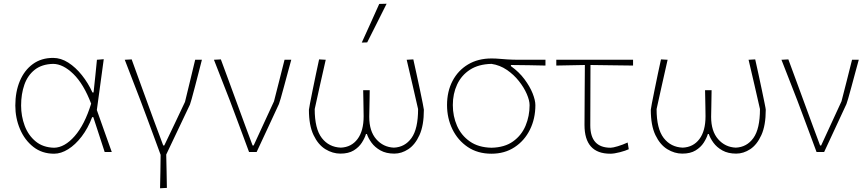

<svg xmlns="http://www.w3.org/2000/svg" viewBox="-20 -814 4650 1028"><path d="M269.5 9Q205 9 158.5 -27.5Q112 -64 87 -123Q62 -182 62 -249Q62 -322.5 86.2 -380.2Q110.5 -438 155.8 -471Q201 -504 264.5 -504Q306 -504 345.5 -478.8Q385 -453.5 418.5 -411.5Q452 -369.5 475 -319H481Q486.5 -369.5 491 -413.5Q495.5 -457.5 499 -494L535.5 -497Q526.5 -430 517 -361Q507.5 -292 498.5 -225Q518 -169 538.2 -112.8Q558.5 -56.5 578.5 0H540.5Q525 -47 510 -93.5Q495 -140 479.5 -187H473.5Q451 -127 417.2 -83Q383.5 -39 345 -15Q306.5 9 269.5 9ZM269.5 -23Q326 -24 379.8 -85.2Q433.5 -146.5 468 -259Q428 -364 373 -417.8Q318 -471.5 264.5 -472Q204 -470.5 166 -440.5Q128 -410.5 110.5 -360.5Q93 -310.5 93 -249Q93 -192 112.2 -140.8Q131.5 -89.5 170.8 -57Q210 -24.5 269.5 -23Z M837 194Q838 149 838.8 106.2Q839.5 63.5 840 15Q821.5 -35.5 802.5 -87Q783.5 -138.5 765.5 -187L732.5 -275Q712 -328.5 690.2 -384.5Q668.5 -440.5 648 -494L685 -496Q711.5 -422.5 743.2 -335.5Q775 -248.5 803.5 -170.5L854 -35H859.5Q888 -94.5 915.5 -152Q943 -209.5 970.5 -268.5Q984 -323.5 997.8 -380.8Q1011.5 -438 1025 -494H1061Q1053.5 -464.5 1043.5 -425.5Q1033.5 -386.5 1023.5 -348.5Q1013.5 -310.5 1006.2 -284.2Q999 -258 997 -254Q965.5 -187.5 934 -121.2Q902.5 -55 870 13.5Q871 62.5 872 104.5Q873 146.5 873.5 192Z M1313.5 0Q1296.5 -46.5 1278.5 -94.5Q1260.5 -142.5 1244 -187L1211 -275Q1190 -328.5 1168.2 -384.5Q1146.5 -440.5 1125.5 -494L1162.5 -496Q1181.5 -445.5 1203.8 -384.2Q1226 -323 1249.5 -259.5Q1273 -196 1294.5 -137L1332.5 -35H1338L1447 -271.5Q1461 -326 1475.2 -382Q1489.5 -438 1503.5 -494H1539.5Q1531.5 -465 1521 -426.2Q1510.5 -387.5 1500.5 -350.2Q1490.5 -313 1483 -287Q1475.5 -261 1473.5 -257Q1443.5 -192.5 1413.8 -128.2Q1384 -64 1354 0Z M1802.5 8.5Q1761 8.5 1722.2 -15.2Q1683.5 -39 1658.8 -90.8Q1634 -142.5 1634 -226.5Q1634 -231 1639.8 -260.2Q1645.5 -289.5 1654 -331.8Q1662.5 -374 1671.8 -418Q1681 -462 1688.5 -496L1724 -494Q1708.5 -426 1693.2 -357.8Q1678 -289.5 1665 -230Q1665 -124.5 1703 -75.2Q1741 -26 1805 -23.5Q1861.5 -26 1894.2 -69.5Q1927 -113 1927 -191.5Q1926.5 -220.5 1926.2 -241.5Q1926 -262.5 1925.5 -283.2Q1925 -304 1924.5 -331H1959.5Q1959 -303.5 1958.8 -282.5Q1958.5 -261.5 1958 -239.8Q1957.5 -218 1957 -188.5Q1957 -111.5 1994.5 -68.8Q2032 -26 2089 -23.5Q2148 -26 2183.2 -75Q2218.5 -124 2218.5 -230Q2205 -289.5 2189.2 -357.8Q2173.5 -426 2157.5 -494L2193 -496Q2200.5 -462 2210.2 -418Q2220 -374 2228.8 -331.8Q2237.5 -289.5 2243.5 -260.2Q2249.5 -231 2249.5 -226.5Q2249.5 -142.5 2226 -90.8Q2202.5 -39 2166.2 -15.2Q2130 8.5 2091.5 8.5Q2047.5 8.5 2017.2 -8.5Q1987 -25.5 1969.2 -50Q1951.5 -74.5 1944.5 -96.5H1939.5Q1933 -74.5 1917.2 -50Q1901.5 -25.5 1873.8 -8.5Q1846 8.5 1802.5 8.5ZM1917 -586Q1940.5 -637.5 1964 -689.5Q1987.5 -741.5 2010.5 -793L2050 -794Q2024 -742 1998 -690.2Q1972 -638.5 1946 -587Z M2611.5 9Q2537.5 9 2484.2 -27Q2431 -63 2402.2 -122.2Q2373.5 -181.5 2373.5 -251.5Q2373.5 -324.5 2403 -380.8Q2432.5 -437 2486 -469Q2539.5 -501 2611.5 -501Q2634.5 -501 2653 -499.2Q2671.5 -497.5 2697.8 -495.8Q2724 -494 2769.5 -494H2900.5V-463Q2858.5 -464 2813 -464.8Q2767.5 -465.5 2715.5 -466V-460Q2759 -429 2788 -390Q2817 -351 2831.8 -314Q2846.5 -277 2846.5 -251Q2846.5 -178.5 2817.2 -119.5Q2788 -60.5 2735 -25.8Q2682 9 2611.5 9ZM2611.5 -23Q2682 -24.5 2727.2 -57Q2772.5 -89.5 2794 -141Q2815.5 -192.5 2815.5 -251Q2815.5 -276 2800.5 -310.8Q2785.5 -345.5 2758.2 -380Q2731 -414.5 2693.5 -440Q2656 -465.5 2611.5 -472Q2542.5 -470.5 2496.5 -440.8Q2450.5 -411 2427.5 -361.5Q2404.5 -312 2404.5 -251.5Q2404.5 -192 2427 -140.5Q2449.5 -89 2495.5 -56.8Q2541.5 -24.5 2611.5 -23Z M3247.5 9Q3109.5 9 3109.5 -145Q3109.5 -242 3110.5 -328Q3111.5 -414 3111.5 -466L2958.5 -463V-494H3369.5V-463Q3310.5 -464 3251.5 -464.5Q3192.5 -465 3141.5 -466Q3141.5 -385 3141 -304.5Q3140.5 -224 3140.5 -143Q3140.5 -23 3249.5 -23Q3261 -23 3287.8 -31Q3314.5 -39 3340.5 -51L3346.5 -15Q3329.5 -7 3299 1Q3268.5 9 3247.5 9Z M3633 8.5Q3591.5 8.5 3552.8 -15.2Q3514 -39 3489.2 -90.8Q3464.5 -142.5 3464.5 -226.5Q3464.5 -231 3470.2 -260.2Q3476 -289.5 3484.5 -331.8Q3493 -374 3502.2 -418Q3511.5 -462 3519 -496L3554.5 -494Q3539 -426 3523.8 -357.8Q3508.5 -289.5 3495.5 -230Q3495.5 -124.5 3533.5 -75.2Q3571.5 -26 3635.5 -23.5Q3692 -26 3724.8 -69.5Q3757.5 -113 3757.5 -191.5Q3757 -220.5 3756.8 -241.5Q3756.5 -262.5 3756 -283.2Q3755.5 -304 3755 -331H3790Q3789.5 -303.5 3789.2 -282.5Q3789 -261.5 3788.5 -239.8Q3788 -218 3787.5 -188.5Q3787.5 -111.5 3825 -68.8Q3862.5 -26 3919.5 -23.5Q3978.5 -26 4013.8 -75Q4049 -124 4049 -230Q4035.5 -289.5 4019.8 -357.8Q4004 -426 3988 -494L4023.5 -496Q4031 -462 4040.8 -418Q4050.5 -374 4059.2 -331.8Q4068 -289.5 4074 -260.2Q4080 -231 4080 -226.5Q4080 -142.5 4056.5 -90.8Q4033 -39 3996.8 -15.2Q3960.5 8.5 3922 8.5Q3878 8.5 3847.8 -8.5Q3817.5 -25.5 3799.8 -50Q3782 -74.5 3775 -96.5H3770Q3763.5 -74.5 3747.8 -50Q3732 -25.5 3704.2 -8.5Q3676.5 8.5 3633 8.5Z M4352 0Q4335 -46.5 4317 -94.5Q4299 -142.5 4282.5 -187L4249.5 -275Q4228.5 -328.5 4206.8 -384.5Q4185 -440.5 4164 -494L4201 -496Q4220 -445.5 4242.2 -384.2Q4264.5 -323 4288 -259.5Q4311.5 -196 4333 -137L4371 -35H4376.5L4485.5 -271.5Q4499.5 -326 4513.8 -382Q4528 -438 4542 -494H4578Q4570 -465 4559.5 -426.2Q4549 -387.5 4539 -350.2Q4529 -313 4521.5 -287Q4514 -261 4512 -257Q4482 -192.5 4452.2 -128.2Q4422.5 -64 4392.5 0Z"/></svg>

Font: Commissioner Loud Thin
Style: Regular
Weight: 100
Designer: Kostas Bartsokas
Foundry: Kostas Bartsokas
Version: Version 1.000; ttfautohint (v1.8.3)